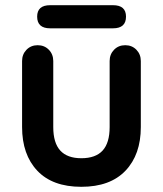

<svg xmlns="http://www.w3.org/2000/svg" viewBox="-20 -709 627 739"><path d="M462 -535Q488 -535 505 -517.5Q522 -500 522 -474V-220Q522 -114 463 -52Q404 10 293 10Q182 10 123.5 -52Q65 -114 65 -220V-474Q65 -500 82 -517.5Q99 -535 125 -535Q151 -535 168 -517.5Q185 -500 185 -474V-220Q185 -159 212 -129.5Q239 -100 293 -100Q348 -100 375 -129.5Q402 -159 402 -220V-474Q402 -500 419 -517.5Q436 -535 462 -535ZM415 -600H173Q123 -600 123 -645Q123 -689 173 -689H415Q465 -689 465 -645Q465 -600 415 -600Z"/></svg>

Font: Quicksand Variable Light
Style: Regular
Weight: 300
Designer: Andrew Paglinawan
Foundry: Andrew Paglinawan
Version: Version 3.004